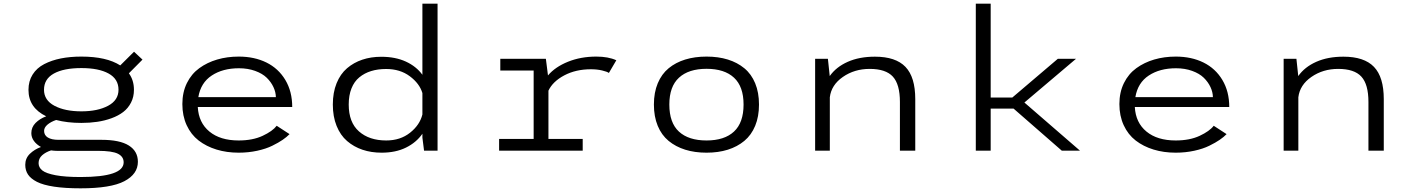

<svg xmlns="http://www.w3.org/2000/svg" viewBox="-20 -820 7690 1045"><path d="M423 -151Q346 -151 285.5 -167Q256.5 -157 238.2 -141.5Q220 -126 220 -107.5Q220 -84 240.5 -71.5Q261 -59 298 -59H532Q632 -59 681.2 -28Q730.5 3 730.5 60.5Q730.5 127.5 656.8 166.2Q583 205 418.5 205Q334 205 274.5 196Q215 187 181.2 169.8Q147.5 152.5 132.5 130Q117.5 107.5 117.5 77Q117.5 41.5 142.5 17.2Q167.5 -7 203 -20Q178.5 -33.5 164.5 -53Q150.5 -72.5 150.5 -95.5Q150.5 -127.5 173.5 -150.8Q196.5 -174 231.5 -187Q135 -233.5 135 -331Q135 -378.5 157.5 -414.2Q180 -450 220.5 -471Q261 -492 311.5 -502Q362 -512 423 -512Q559.5 -512 634.5 -464L709.5 -538.5L755.5 -495.5L681.5 -421Q709 -383.5 709 -331Q709 -292.5 693.2 -261.8Q677.5 -231 650.8 -210.5Q624 -190 587 -176.5Q550 -163 509.2 -157Q468.5 -151 423 -151ZM423 -214Q511.5 -214 568.2 -244.2Q625 -274.5 625 -331.5Q625 -390 571.2 -419.8Q517.5 -449.5 423 -449.5Q327 -449.5 273.2 -419.8Q219.5 -390 219.5 -331.5Q219.5 -274.5 276.5 -244.2Q333.5 -214 423 -214ZM190 68Q190 91.5 210.5 107.8Q231 124 283 133.8Q335 143.5 418.5 143.5Q653 143.5 653 63.5Q653 32.5 621.8 16.8Q590.5 1 512 1H289.5Q274.5 1 258 -1.5Q228.5 8 209.2 25.2Q190 42.5 190 68Z M1556 -90Q1541 -74.5 1518.5 -59Q1496 -43.5 1462 -26.8Q1428 -10 1380 0.5Q1332 11 1279 11Q1214 11 1158.5 -6Q1103 -23 1061.2 -55.2Q1019.5 -87.5 996 -138.5Q972.5 -189.5 972.5 -253.5Q972.5 -317.5 997.2 -367.8Q1022 -418 1064.8 -449Q1107.5 -480 1162 -496Q1216.5 -512 1279.5 -512Q1364.5 -512 1430 -479.8Q1495.5 -447.5 1533 -384.8Q1570.5 -322 1570.5 -237.5H1056.5Q1061 -152.5 1119.8 -104Q1178.5 -55.5 1279 -55.5Q1355.5 -55.5 1409.5 -80.8Q1463.5 -106 1486 -135.5ZM1280.5 -448.5Q1192.5 -448.5 1132.5 -409Q1072.5 -369.5 1059.5 -291.5H1481.5Q1481 -319 1468.2 -346.2Q1455.5 -373.5 1431.8 -396.8Q1408 -420 1368.5 -434.2Q1329 -448.5 1280.5 -448.5Z M2055 -511Q2132 -511 2189 -484.8Q2246 -458.5 2279 -413V-800H2361.5V0H2288L2279 -71V-92Q2246 -44.5 2189.8 -16.8Q2133.5 11 2057 11Q2000.5 11 1953 -5Q1905.5 -21 1869 -52.5Q1832.5 -84 1812 -134.8Q1791.5 -185.5 1791.5 -251Q1791.5 -316.5 1812 -367Q1832.5 -417.5 1868.8 -448.5Q1905 -479.5 1952 -495.2Q1999 -511 2055 -511ZM1878 -251Q1878 -154 1933.8 -104.8Q1989.5 -55.5 2082 -55.5Q2159 -55.5 2212 -97.8Q2265 -140 2279 -197V-313.5Q2263.5 -365.5 2210.5 -405Q2157.5 -444.5 2081.5 -444.5Q2036.5 -444.5 2000 -433.2Q1963.5 -422 1935.8 -399.2Q1908 -376.5 1893 -338.8Q1878 -301 1878 -251Z M2965 -64H3151.5V0H2696.5V-64H2884.5V-436H2703V-500H2951L2962.5 -409.5Q3002 -456 3071.5 -484Q3141 -512 3225.5 -512Q3291 -512 3334.5 -492L3294 -423Q3284.5 -430 3257.2 -436.5Q3230 -443 3196 -443Q3114 -443 3051.2 -409.8Q2988.5 -376.5 2965 -326.5Z M3941.2 -5.2Q3889.5 11 3825.5 11Q3761.5 11 3709.5 -5.2Q3657.5 -21.5 3619 -53.2Q3580.5 -85 3559.8 -135.2Q3539 -185.5 3539 -251Q3539 -316.5 3560 -366.8Q3581 -417 3619.2 -448.5Q3657.5 -480 3709.5 -496Q3761.5 -512 3825.5 -512Q3889.5 -512 3941.2 -496Q3993 -480 4031.2 -448.5Q4069.5 -417 4090.2 -366.8Q4111 -316.5 4111 -251Q4111 -185.5 4090.2 -135.2Q4069.5 -85 4031.2 -53.2Q3993 -21.5 3941.2 -5.2ZM3825.5 -55.5Q3923 -55.5 3975 -104Q4027 -152.5 4027 -251Q4027 -349 3975 -397.2Q3923 -445.5 3825.5 -445.5Q3728 -445.5 3675.5 -397.2Q3623 -349 3623 -251Q3623 -152 3675.2 -103.8Q3727.5 -55.5 3825.5 -55.5Z M4416.5 0V-500H4486L4496 -406Q4531 -455.5 4594 -483.5Q4657 -511.5 4742 -511.5Q4855 -511.5 4908.2 -456Q4961.5 -400.5 4961.5 -280.5V0H4878V-265Q4878 -361 4839.5 -403Q4801 -445 4713.5 -445Q4630.5 -445 4567.5 -401.2Q4504.5 -357.5 4496.5 -290.5V0Z M5759 0 5496.5 -229H5372V0H5291V-800H5372V-289H5489.5L5737.5 -500H5836.5L5555.5 -262L5858 0Z M6656 -90Q6641 -74.5 6618.5 -59Q6596 -43.5 6562 -26.8Q6528 -10 6480 0.5Q6432 11 6379 11Q6314 11 6258.5 -6Q6203 -23 6161.2 -55.2Q6119.5 -87.5 6096 -138.5Q6072.5 -189.5 6072.5 -253.5Q6072.5 -317.5 6097.2 -367.8Q6122 -418 6164.8 -449Q6207.5 -480 6262 -496Q6316.5 -512 6379.5 -512Q6464.5 -512 6530 -479.8Q6595.5 -447.5 6633 -384.8Q6670.5 -322 6670.5 -237.5H6156.5Q6161 -152.5 6219.8 -104Q6278.5 -55.5 6379 -55.5Q6455.5 -55.5 6509.5 -80.8Q6563.5 -106 6586 -135.5ZM6380.5 -448.5Q6292.5 -448.5 6232.5 -409Q6172.5 -369.5 6159.5 -291.5H6581.5Q6581 -319 6568.2 -346.2Q6555.5 -373.5 6531.8 -396.8Q6508 -420 6468.5 -434.2Q6429 -448.5 6380.5 -448.5Z M6966.5 0V-500H7036L7046 -406Q7081 -455.5 7144 -483.5Q7207 -511.5 7292 -511.5Q7405 -511.5 7458.2 -456Q7511.5 -400.5 7511.5 -280.5V0H7428V-265Q7428 -361 7389.5 -403Q7351 -445 7263.5 -445Q7180.5 -445 7117.5 -401.2Q7054.5 -357.5 7046.5 -290.5V0Z"/></svg>

Font: League Mono Wide Light
Style: Regular
Weight: 300
Width: 8
Designer: Tyler Finck
Foundry: The League of Moveable Type / Tyler Finck
Version: Version 2.210